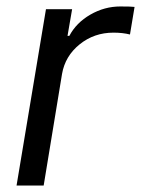

<svg xmlns="http://www.w3.org/2000/svg" viewBox="-20 -574 436 594"><path d="M31.2 0 122.2 -545.5H203.1L188.9 -463.1H194.6Q215.9 -503.6 259.6 -528.8Q303.3 -554 352.3 -554Q386.4 -554 396.3 -552.6L382.1 -467.3Q359.4 -473 331 -473Q271.3 -473 226.4 -436.8Q181.5 -400.6 171.9 -345.2L115.1 0Z"/></svg>

Font: Karasuma Gothic
Style: Italic
Weight: 400
Italic angle: -9.39999°
Designer: Rasmus Andersson / Ryoko Nishizuka
Foundry: Genbu
Version: Version 1.00